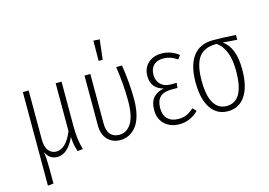

<svg xmlns="http://www.w3.org/2000/svg" viewBox="-118 -993 2003 1429"><g transform="rotate(-15 883.5 -278.5)"><path d="M409.2 2.9 368.2 7.8Q357.4 -24.9 353 -48.6Q348.6 -72.3 347.2 -106.9Q293 11.2 212.9 11.2Q150.4 11.2 124 -50.8Q131.8 2.4 131.8 74.2V194.8L87.9 199.2V-522H132.8V-147.9Q132.8 -86.4 156 -58.1Q179.2 -29.8 214.8 -29.8Q290 -29.8 340.8 -152.8V-522H386.2V-175.8Q386.2 -76.2 409.2 2.9Z M693.8 -755.9 742.2 -752.9 724.1 -600.1H692.9ZM852.1 -522Q874 -379.4 874 -256.8Q874 -188 860.1 -135.3Q846.2 -82.5 821.5 -51.3Q796.9 -20 765.6 -4.4Q734.4 11.2 697.8 11.2Q638.7 11.2 600.8 -28.1Q563 -67.4 563 -138.2V-522H607.9V-140.1Q607.9 -84.5 632.3 -56.6Q656.7 -28.8 699.2 -28.8Q725.6 -28.8 747.6 -40Q769.5 -51.3 788.3 -76.4Q807.1 -101.6 817.6 -147.5Q828.1 -193.4 828.1 -256.8Q828.1 -380.9 807.1 -522Z M1157.7 -532.2Q1231.4 -532.2 1289.1 -485.8L1268.1 -457Q1217.3 -493.2 1160.6 -493.2Q1112.8 -493.2 1086.4 -466.8Q1060.1 -440.4 1060.1 -394Q1060.1 -349.1 1088.1 -320.6Q1116.2 -292 1163.1 -292H1211.9L1207 -253.9H1159.7Q1101.1 -253.9 1072.5 -225.8Q1043.9 -197.8 1043.9 -140.1Q1043.9 -87.4 1073.7 -58.1Q1103.5 -28.8 1155.8 -28.8Q1193.8 -28.8 1220.7 -41.3Q1247.6 -53.7 1275.9 -79.1L1300.8 -51.8Q1237.8 11.2 1153.8 11.2Q1084.5 11.2 1040.8 -29.3Q997.1 -69.8 997.1 -140.1Q997.1 -201.7 1026.9 -234.9Q1056.6 -268.1 1107.9 -275.9Q1013.7 -300.8 1013.7 -396Q1013.7 -458.5 1054 -495.4Q1094.2 -532.2 1157.7 -532.2Z M1730 -522V-484.9L1620.1 -493.2Q1709 -432.6 1709 -263.2Q1709 -129.9 1660.9 -59.3Q1612.8 11.2 1527.8 11.2Q1442.9 11.2 1395.5 -59.1Q1348.1 -129.4 1348.1 -259.8Q1348.1 -388.7 1399.9 -458.7Q1451.7 -528.8 1556.2 -528.8Q1635.3 -528.8 1730 -522ZM1662.1 -263.2Q1662.1 -434.1 1573.7 -495.1Q1478 -495.6 1436.5 -439Q1395 -382.3 1395 -259.8Q1395 -142.6 1429.4 -85.7Q1463.9 -28.8 1527.8 -28.8Q1662.1 -28.8 1662.1 -263.2Z"/></g></svg>

Font: Fira Sans Compressed ExtraLight
Style: Regular
Weight: 250
Width: 1
Designer: Carrois Corporate & Edenspiekermann AG
Foundry: Carrois Corporate GbR & Edenspiekermann AG
Version: Version 4.203;PS 004.203;hotconv 1.0.88;makeotf.lib2.5.64775